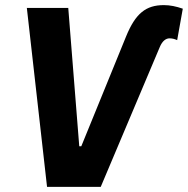

<svg xmlns="http://www.w3.org/2000/svg" viewBox="-20 -731 735 751"><path d="M473 -588C510 -679 551 -711 621 -711C645 -711 669 -706 695 -697L673 -574C664 -578 655 -581 643 -581C629 -581 615 -571 605 -547L374 0H164L85 -700H247L290 -159H298Z"/></svg>

Font: Fixel Text 20240404
Style: Bold Italic
Weight: 700
Width: 4
Italic angle: -10°
Designer: AlfaBravo + MacPaw
Foundry: Kyrylo Tkachov, Marchela Mozhyna, Serhii Makarenko, Maria Weinstein, Zakhar Kryvoshyya
Version: Version 1.211;Glyphs 3.2 (3225)